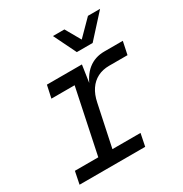

<svg xmlns="http://www.w3.org/2000/svg" viewBox="-170 -859 940 988"><g transform="rotate(-30 300.0 -365.5)"><path d="M19 0 34 -74H173L253 -456H115L131 -530H339L318 -389L311 -397Q335 -465 375.5 -497.5Q416 -530 472 -530H582L566 -454H457Q418 -454 388 -438.5Q358 -423 338 -393.5Q318 -364 309 -320L257 -74H424L409 0ZM563 -731 442 -598H348L283 -731H351L408 -631H392L491 -731Z"/></g></svg>

Font: Geist Mono
Style: Italic
Weight: 400
Italic angle: -12°
Monospace: yes
Designer: Basement.studio, Andrés Briganti, Mateo Zaragoza
Foundry: Basement.studio, Vercel, Andrés Briganti, Guido Ferreyra, Mateo Zaragoza
Version: Version 1.500